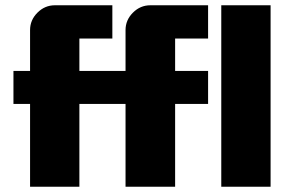

<svg xmlns="http://www.w3.org/2000/svg" viewBox="-20 -708 1077 728"><path d="M1006 0H819V-688H1006ZM406 -562H281V-439H456V-594Q456 -632 484 -660Q512 -688 550 -688H769V-562H644V-439H769V-314H644V0H456V-314H281V0H94V-314H31V-439H94V-594Q94 -632 122 -660Q150 -688 188 -688H406Z"/></svg>

Font: CostaRica
Style: Normal
Weight: 900
Version: Version 1.3